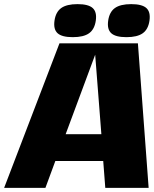

<svg xmlns="http://www.w3.org/2000/svg" viewBox="-20 -910 745 930"><path d="M490 0 480 -130H248L200 0H0L268 -700H648L700 0ZM441 -645 298 -260H471ZM276.5 -871Q303 -890 355.5 -890Q408 -890 429 -871Q450 -852 444 -810Q438 -768 411.5 -749Q385 -730 332.5 -730Q280 -730 259 -749Q238 -768 244 -810Q250 -852 276.5 -871ZM536.5 -871Q563 -890 615.5 -890Q668 -890 689 -871Q710 -852 704 -810Q698 -768 671.5 -749Q645 -730 592.5 -730Q540 -730 519 -749Q498 -768 504 -810Q510 -852 536.5 -871Z"/></svg>

Font: Fivo Sans Modern Heavy
Style: Regular
Weight: 900
Designer: Alexander Slobzheninov
Foundry: Alexander Slobzheninov
Version: 1.0